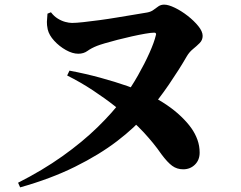

<svg xmlns="http://www.w3.org/2000/svg" viewBox="-20 -772 1040 829"><path d="M58 17Q163 -36 249.5 -97.5Q336 -159 401.5 -223Q467 -287 510 -345Q546 -394 575.5 -446Q605 -498 625.5 -544Q646 -590 653 -620Q655 -625 653 -628Q651 -631 646 -631Q633 -631 607 -626.5Q581 -622 549.5 -615Q518 -608 487 -600Q456 -592 432.5 -585Q409 -578 399 -574Q374 -564 357.5 -552Q341 -540 318 -540Q293 -540 264.5 -556Q236 -572 214 -596Q192 -620 186 -645Q182 -665 182.5 -677.5Q183 -690 185 -713L200 -719Q213 -702 229 -692Q245 -682 261.5 -677.5Q278 -673 291 -673Q309 -673 340.5 -676.5Q372 -680 409.5 -685Q447 -690 485.5 -696.5Q524 -703 558 -708.5Q592 -714 615 -718Q632 -721 643 -729.5Q654 -738 664.5 -745Q675 -752 689 -752Q707 -752 735 -738.5Q763 -725 790.5 -703.5Q818 -682 836.5 -659Q855 -636 855 -617Q855 -599 842 -586Q829 -573 813 -560Q797 -547 786 -528Q755 -474 710 -408Q665 -342 612 -280Q563 -222 486 -163Q409 -104 304 -52Q199 0 67 37ZM771 -41Q744 -41 723.5 -56Q703 -71 677 -106Q659 -132 641 -154Q623 -176 601.5 -199.5Q580 -223 548 -252Q520 -279 477 -313Q434 -347 381 -382Q328 -417 270 -446L280 -467Q349 -454 413 -436.5Q477 -419 530 -400.5Q583 -382 618 -365Q663 -344 699 -319.5Q735 -295 762 -269Q789 -243 806 -219Q823 -195 832.5 -168.5Q842 -142 842 -113Q842 -81 821.5 -61Q801 -41 771 -41Z"/></svg>

Font: Noto Serif JP Black
Style: Regular
Weight: 900
Designer: Ryoko NISHIZUKA 西塚涼子 (kana & ideographs); Frank Grießhammer (Latin, Greek & Cyrillic); Wenlong ZHANG 张文龙 (bopomofo); San
Foundry: Adobe
Version: Version 2.003-H1;hotconv 1.1.1;makeotfexe 2.6.0